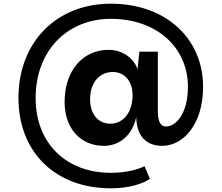

<svg xmlns="http://www.w3.org/2000/svg" viewBox="-20 -780 1200 1040"><path d="M835 -500H735L725 -404C709 -457 651 -510 568 -510C428 -510 330 -397 330 -228C330 -85 415 10 543 10C636 10 700 -58 718 -146C720 -42 773 10 858 10C972 10 1080 -105 1080 -310C1080 -570 880 -760 580 -760C290 -760 80 -556 80 -249C80 44 280 240 580 240C681 240 756 214 792 189L763 120C729 138 663 156 580 156C336 156 173 -6 173 -249C173 -507 346 -678 580 -678C831 -678 998 -521 998 -310C998 -165 933 -95 880 -95C850 -95 835 -121 835 -175ZM577 -110C511 -110 468 -163 468 -242C468 -331 517 -390 591 -390C655 -390 698 -340 698 -265C698 -172 649 -110 577 -110Z"/></svg>

Font: Gully SemiBold
Style: Regular
Weight: 600
Designer: jaikishan Patel
Foundry: MagicType
Version: Version 1.000;Glyphs 3.2 (3242)